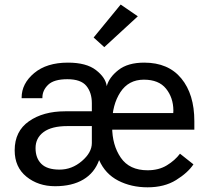

<svg xmlns="http://www.w3.org/2000/svg" viewBox="-20 -801 905 836"><path d="M134.8 -156.2Q134.8 -112.3 160.2 -87.4Q185.5 -62.5 239.3 -62.5Q293 -62.5 336.4 -99.6Q379.9 -136.7 379.9 -178.2V-252H273.4Q205.1 -252 169.9 -226.1Q134.8 -200.2 134.8 -156.2ZM43.9 -146.5Q43.9 -229.5 106 -272.9Q168 -316.4 263.7 -316.4H379.9V-351.6Q379.9 -397.9 356 -427Q332 -456.1 273.4 -456.1Q214.8 -456.1 189.7 -431.9Q164.6 -407.7 164.6 -376V-373.5H74.2V-376Q74.2 -437 128.7 -482.7Q183.1 -528.3 275.9 -528.3Q356 -528.3 397.9 -495.8Q439.9 -463.4 444.8 -425.8Q454.6 -463.9 495.6 -496.1Q536.6 -528.3 607.9 -528.3Q712.9 -528.3 769.5 -459.5Q826.2 -390.6 826.2 -273.4V-236.3H431.2V-308.6H734.4L734.9 -320.3Q734.4 -376 702.9 -415Q671.4 -454.1 606.4 -454.1Q539.6 -454.1 503.9 -399.2Q468.3 -344.2 468.3 -264.6V-249Q468.3 -169.4 505.9 -114.5Q543.5 -59.6 622.6 -59.6Q671.4 -59.6 706.5 -81.1Q741.7 -102.5 763.7 -131.8L822.3 -85.4Q797.9 -48.8 746.8 -17.1Q695.8 14.6 622.6 14.6Q551.3 14.6 494.6 -14.6Q438 -43.9 411.6 -104Q391.6 -48.3 342.8 -19.3Q293.9 9.8 219.7 9.8Q146.5 9.8 95.2 -31.7Q43.9 -73.2 43.9 -146.5ZM387.7 -637.7 505.4 -781.2 580.1 -730 434.1 -595.7Z"/></svg>

Font: RobotoFlex
Style: Regular
Weight: 400
Designer: Berlow after Robertson
Foundry: Google
Version: Version 2.136